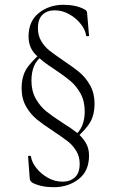

<svg xmlns="http://www.w3.org/2000/svg" viewBox="-20 -627 469 800"><path d="M333 -162Q333 -206 315.5 -237.5Q298 -269 273 -290Q248 -311 206 -339Q153 -373 126 -402Q99 -431 99 -475Q99 -539 142 -573Q185 -607 244 -607Q297 -607 332 -588Q343 -583 343 -572L351 -478Q351 -476 345 -476Q339 -476 339 -478Q336 -502 317 -526.5Q298 -551 269 -567.5Q240 -584 207 -584Q177 -584 157.5 -566Q138 -548 138 -509Q138 -479 152 -455.5Q166 -432 186.5 -416Q207 -400 245 -374Q287 -346 312.5 -324.5Q338 -303 356 -270.5Q374 -238 374 -194Q374 -151 357 -120Q340 -89 291 -46L283 -55Q311 -76 322 -102.5Q333 -129 333 -162ZM116 135Q105 128 104 118L97 25Q97 22 103 22Q109 22 109 25Q112 48 131 72.5Q150 97 179 113.5Q208 130 241 130Q272 130 292 112Q312 94 312 55Q312 25 297.5 1.5Q283 -22 262.5 -38Q242 -54 203 -80Q160 -108 133.5 -129.5Q107 -151 88.5 -183.5Q70 -216 70 -260Q70 -303 86.5 -333.5Q103 -364 153 -408L161 -399Q132 -377 121.5 -351Q111 -325 111 -291Q111 -248 129 -216Q147 -184 173 -163Q199 -142 241 -115Q278 -92 300 -74.5Q322 -57 336.5 -33.5Q351 -10 351 21Q351 86 307.5 119.5Q264 153 204 153Q152 153 116 135Z"/></svg>

Font: Cormorant Unicase Light
Style: Regular
Weight: 300
Designer: Christian Thalmann (Catharsis Fonts)
Foundry: Catharsis Fonts
Version: Version 4.000